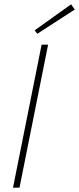

<svg xmlns="http://www.w3.org/2000/svg" viewBox="-20 -866 365 886"><path d="M40 0 172 -660H202L70 0ZM152 -710 140 -726 308 -846 325 -822Z"/></svg>

Font: Source Sans Variable
Style: Italic
Weight: 200
Italic angle: -11°
Designer: Paul D. Hunt
Foundry: Adobe Systems Incorporated
Version: Version 3.006;hotconv 1.0.111;makeotfexe 2.5.65597